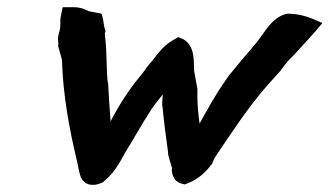

<svg xmlns="http://www.w3.org/2000/svg" viewBox="-20 -506 915 533"><path d="M141 -380C144 -367 149 -354 152 -339C155 -242 172 -151 192 -66C196 -52 198 -32 204 -15V-14L205 -13C212 4 233 14 261 2L266 0L270 -4C304 -32 317 -66 332 -90C349 -117 365 -146 381 -172C385 -177 386 -180 390 -186C402 -207 416 -224 432 -244L431 -233C431 -225 430 -219 430 -213L431 -212V-211C435 -169 440 -129 446 -88L447 -77V-76C450 -63 455 -50 458 -38L457 -37C457 -37 455 -3 485 4L493 6L503 2C528 -8 550 -26 565 -47L569 -51L570 -55C572 -58 573 -63 576 -68C622 -137 671 -211 723 -270L760 -311V-312C766 -320 772 -327 778 -335C804 -361 829 -390 853 -416L875 -442L850 -453C831 -461 809 -467 782 -468H778L773 -467C734 -456 713 -414 708 -409L706 -407L705 -405C689 -382 672 -365 649 -337L616 -297C609 -288 607 -284 605 -281C579 -245 556 -202 534 -163C530 -192 527 -223 528 -256V-259L519 -309C517 -329 524 -380 487 -398L475 -403L461 -395C429 -377 412 -348 401 -335C391 -325 383 -313 376 -303C343 -264 313 -220 287 -169C284 -204 282 -241 280 -277H279V-278C275 -314 277 -361 272 -401C272 -406 271 -412 271 -413L273 -420L271 -426C268 -434 268 -445 265 -457L262 -468L226 -475C216 -481 202 -486 183 -486H154L148 -457C147 -449 149 -433 145 -419C142 -410 142 -405 141 -400V-398L142 -382Z"/></svg>

Font: SolarCharger
Style: 1052
Weight: 1000
Designer: Mew Too
Foundry: Cannot Into Space Fonts/KineticPlasma Fonts
Version: Version 1.100